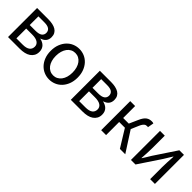

<svg xmlns="http://www.w3.org/2000/svg" viewBox="175 -1378 2271 2271"><g transform="rotate(45 1310.5 -243.0)"><path d="M82 0V-486H269Q309 -486 342 -479Q375 -472 398.5 -457.5Q422 -443 435 -419.5Q448 -396 448 -363Q448 -322 426.5 -296Q405 -270 367 -259V-256Q388 -251 406.5 -242Q425 -233 439 -219Q453 -205 461 -185Q469 -165 469 -139Q469 -103 454.5 -77Q440 -51 414.5 -33.5Q389 -16 354 -8Q319 0 277 0ZM163 -282H255Q316 -282 342 -301.5Q368 -321 368 -355Q368 -389 343 -408Q318 -427 261 -427H163ZM163 -59H268Q328 -59 357.5 -81Q387 -103 387 -144Q387 -181 356 -202Q325 -223 263 -223H163Z M779 12Q734 12 693.5 -5Q653 -22 622 -54.5Q591 -87 572.5 -134.5Q554 -182 554 -242Q554 -303 572.5 -350.5Q591 -398 622 -431Q653 -464 693.5 -481Q734 -498 779 -498Q824 -498 864.5 -481Q905 -464 936 -431Q967 -398 985.5 -350.5Q1004 -303 1004 -242Q1004 -182 985.5 -134.5Q967 -87 936 -54.5Q905 -22 864.5 -5Q824 12 779 12ZM779 -56Q810 -56 836 -69.5Q862 -83 880.5 -107.5Q899 -132 909 -166Q919 -200 919 -242Q919 -284 909 -318.5Q899 -353 880.5 -378Q862 -403 836 -416.5Q810 -430 779 -430Q748 -430 722 -416.5Q696 -403 677.5 -378Q659 -353 649 -318.5Q639 -284 639 -242Q639 -200 649 -166Q659 -132 677.5 -107.5Q696 -83 722 -69.5Q748 -56 779 -56Z M1132 0V-486H1319Q1359 -486 1392 -479Q1425 -472 1448.5 -457.5Q1472 -443 1485 -419.5Q1498 -396 1498 -363Q1498 -322 1476.5 -296Q1455 -270 1417 -259V-256Q1438 -251 1456.5 -242Q1475 -233 1489 -219Q1503 -205 1511 -185Q1519 -165 1519 -139Q1519 -103 1504.5 -77Q1490 -51 1464.5 -33.5Q1439 -16 1404 -8Q1369 0 1327 0ZM1213 -282H1305Q1366 -282 1392 -301.5Q1418 -321 1418 -355Q1418 -389 1393 -408Q1368 -427 1311 -427H1213ZM1213 -59H1318Q1378 -59 1407.5 -81Q1437 -103 1437 -144Q1437 -181 1406 -202Q1375 -223 1313 -223H1213Z M1640 0V-486H1722V-286H1816L1864 -394Q1878 -426 1892 -446Q1906 -466 1922 -477.5Q1938 -489 1955 -493.5Q1972 -498 1992 -498Q2008 -498 2020 -493L2006 -416Q2001 -418 1998 -418Q1995 -418 1990 -418Q1980 -418 1971.5 -415.5Q1963 -413 1954.5 -406Q1946 -399 1937 -386Q1928 -373 1919 -352L1878 -256L2043 0H1953L1818 -219H1722V0Z M2138 0V-486H2218V-284Q2218 -245 2215.5 -198.5Q2213 -152 2210 -105H2214Q2228 -128 2246.5 -157Q2265 -186 2278 -209L2462 -486H2539V0H2459V-202Q2459 -241 2461.5 -287.5Q2464 -334 2467 -382H2463Q2449 -359 2430.5 -329.5Q2412 -300 2399 -278L2214 0Z"/></g></svg>

Font: Processing Sans Pro
Style: Regular
Weight: 400
Designer: Paul D. Hunt
Foundry: Adobe Systems Incorporated
Version: Version 2.020;PS 2.000;hotconv 1.0.86;makeotf.lib2.5.63406